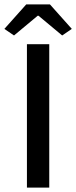

<svg xmlns="http://www.w3.org/2000/svg" viewBox="-37 -857 348 877"><path d="M86 0V-655H188V0ZM27 -695 -17 -725 83 -837H191L291 -725L247 -695L139 -785H135Z"/></svg>

Font: Assistant SemiBold
Style: Regular
Weight: 600
Designer: Hebrew By Ben Nathan, Latin by Paul Hunt
Version: Version 3.000